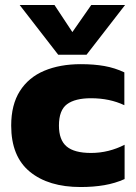

<svg xmlns="http://www.w3.org/2000/svg" viewBox="-20 -742 546 772"><path d="M214 -522 59 -722H199L271 -613L347 -722H483L328 -522ZM304 10Q175 10 100 -51.5Q25 -113 25 -237Q25 -321 60 -376Q95 -431 158 -457.5Q221 -484 305 -484Q358 -484 400 -476.5Q442 -469 480 -451V-319Q421 -347 346 -347Q282 -347 249.5 -323Q217 -299 217 -237Q217 -179 248 -153Q279 -127 346 -127Q382 -127 416 -135.5Q450 -144 481 -160V-22Q443 -5 399.5 2.5Q356 10 304 10Z"/></svg>

Font: Kanit
Style: Bold
Weight: 700
Designer: Katatrad Team
Foundry: CadsonDemak
Version: Version 2.000; ttfautohint (v1.8.3)